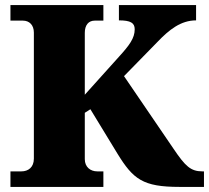

<svg xmlns="http://www.w3.org/2000/svg" viewBox="-20 -734 821 754"><path d="M21 0H386V-61H362C335 -61 313 -78 313 -109V-291L335 -305L441 -131C503 -30 541 0 685 0H781V-61H775C729 -61 708 -81 662 -149L467 -435L599 -570C644 -617 690 -654 750 -654V-714H447V-654C493 -654 509 -644 509 -619C509 -584 488 -556 447 -511L313 -362V-605C313 -636 328 -653 352 -653H386V-714H21V-653H70C95 -653 113 -636 113 -606V-111C113 -77 91 -61 64 -61H21Z"/></svg>

Font: Noto Serif Malayalam Black
Style: Regular
Weight: 900
Designer: Indian type Foundry, Jelle Bosma, Monotype Design Team
Foundry: Monotype Imaging Inc.
Version: Version 2.104